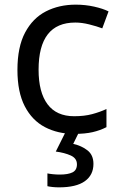

<svg xmlns="http://www.w3.org/2000/svg" viewBox="-20 -566 520 826"><path d="M300 10Q229 10 173.5 -19Q118 -48 86.5 -109Q55 -170 55 -265Q55 -364 88 -426Q121 -488 177.5 -517Q234 -546 306 -546Q347 -546 385 -537.5Q423 -529 447 -517L420 -444Q396 -453 364 -461Q332 -469 304 -469Q146 -469 146 -266Q146 -169 184.5 -117.5Q223 -66 299 -66Q343 -66 376.5 -75Q410 -84 438 -97V-19Q411 -5 378.5 2.5Q346 10 300 10ZM382 139Q382 187 345 213.5Q308 240 234 240Q219 240 205.5 238.5Q192 237 184 235V180Q193 182 208 183.5Q223 185 237 185Q273 185 292 175.5Q311 166 311 141Q311 115 284.5 103Q258 91 220 86L263 0H321L295 53Q331 61 356.5 81Q382 101 382 139Z"/></svg>

Font: Noto Sans NKo Unjoined
Style: Regular
Weight: 400
Designer: Monotype Design Team
Foundry: Monotype Imaging Inc.
Version: Version 2.004